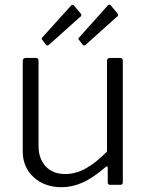

<svg xmlns="http://www.w3.org/2000/svg" viewBox="-20 -772 616 802"><path d="M427 -139V-518Q427 -530 440 -530H482Q493 -530 493 -518V-11Q493 0 483 0H440Q430 0 430 -10V-71Q430 -76 428 -77Q426 -78 421 -74Q366 -27 323 -8.5Q280 10 237 10Q167 10 121 -31.5Q75 -73 75 -140V-517Q75 -530 88 -530H130Q141 -530 141 -518V-162Q141 -109 171 -77Q201 -45 252 -45Q297 -45 339.5 -69Q382 -93 427 -139ZM316 -717Q320 -711 320 -709Q320 -704 313 -700L186 -586Q180 -582 178 -582Q175 -582 170 -587L158 -604Q154 -607 154 -610.5Q154 -614 157 -616L278 -750Q284 -754 289 -749ZM470 -717Q473 -713 473 -709Q473 -704 466 -700L339 -586Q333 -582 331 -582Q327 -582 324 -587L311 -604Q304 -609 311 -616L431 -750Q437 -755 443 -749Z"/></svg>

Font: Libre Franklin Light
Style: Regular
Weight: 300
Designer: Pablo Impallari, Rodrigo Fuenzalida
Foundry: Impallari Type
Version: Version 1.002; ttfautohint (v1.5)